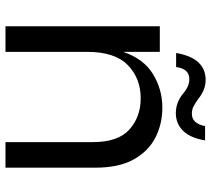

<svg xmlns="http://www.w3.org/2000/svg" viewBox="-54 -698 752 683"><g transform="rotate(90 321.5 -356.0)"><path d="M73 0ZM73 0ZM576 0H485V-311Q485 -401 440 -441Q395 -481 329 -481Q258 -481 211 -435Q164 -389 164 -291V0H73V-549H164V-419Q189 -492 243.5 -525Q298 -558 362 -558Q421 -558 469.5 -533Q518 -508 547 -455.5Q576 -403 576 -319ZM382 -606Q343 -606 311 -633Q286 -654 261 -654Q224 -654 218 -607H168Q186 -712 264 -712Q299 -712 331 -686Q349 -673 360 -668Q371 -663 384 -663Q419 -663 428 -710H479Q470 -657 444.5 -631.5Q419 -606 382 -606Z"/></g></svg>

Font: Ulagadi Sans
Style: Regular
Weight: 400
Designer: Ninad Kale (Devanagari), Jonny Pinhorn (Latin)
Foundry: Indian Type Foundry
Version: Version 3.01;March 29, 2020;FontCreator 12.0.0.2522 64-bit; 